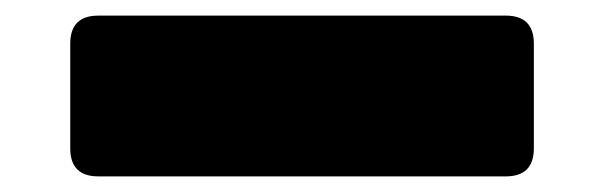

<svg xmlns="http://www.w3.org/2000/svg" viewBox="-20 -123 774 246"><path d="M106 103Q70 103 70 67V-67Q70 -103 106 -103H628Q664 -103 664 -67V67Q664 103 628 103Z"/></svg>

Font: Bungee Tint
Style: Regular
Weight: 400
Designer: David Jonathan Ross
Foundry: David Jonathan Ross
Version: Version 2.001